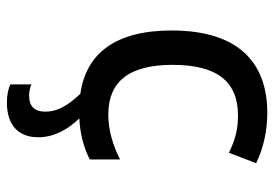

<svg xmlns="http://www.w3.org/2000/svg" viewBox="-142 -448 813 570"><g transform="rotate(90 265.0 -162.5)"><path d="M284 224C353 224 387 188 387 131C387 85 365 44 331 9C374 7 416 -3 453 -22V-112C410 -90 364 -77 320 -77C225 -77 172 -134 172 -268C172 -399 221 -462 322 -462C361 -462 393 -455 433 -435L464 -516C418 -538 368 -549 314 -549C169 -549 70 -467 70 -265C70 -97 139 -11 258 6C296 46 311 77 311 110C311 142 295 158 264 158C250 158 238 155 230 151V214C244 220 262 224 284 224Z"/></g></svg>

Font: Noto Sans Mono Condensed Medium
Style: Regular
Weight: 500
Width: 3
Designer: Monotype Design Team
Foundry: Monotype Imaging Inc.
Version: Version 2.014